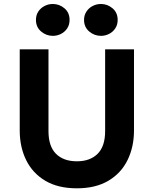

<svg xmlns="http://www.w3.org/2000/svg" viewBox="-20 -954 791 988"><path d="M375.5 15Q278.5 15 213.2 -23.8Q148 -62.5 114.8 -129.8Q81.5 -197 81.5 -283V-700H229.5V-279Q229.5 -201 268.2 -162.5Q307 -124 375.5 -124Q443.5 -124 482.2 -162.5Q521 -201 521 -279V-700H669.5V-283Q669.5 -197.5 636.2 -130Q603 -62.5 537.5 -23.8Q472 15 375.5 15ZM252 -769.5Q218 -769.5 191.5 -792Q165 -814.5 165 -851.5Q165 -876.5 177.2 -894.8Q189.5 -913 209.2 -923.2Q229 -933.5 252 -933.5Q285.5 -933.5 311.8 -911.2Q338 -889 338 -851.5Q338 -826.5 325.8 -808Q313.5 -789.5 293.8 -779.5Q274 -769.5 252 -769.5ZM499.5 -769.5Q465.5 -769.5 439 -792Q412.5 -814.5 412.5 -851.5Q412.5 -876 424.8 -894.5Q437 -913 456.8 -923.2Q476.5 -933.5 499.5 -933.5Q533 -933.5 559.2 -911.2Q585.5 -889 585.5 -851.5Q585.5 -826.5 573.2 -808Q561 -789.5 541.2 -779.5Q521.5 -769.5 499.5 -769.5Z"/></svg>

Font: Geologica Roman SemiBold
Style: Regular
Weight: 600
Designer: Sindre Bremnes, Frode Helland
Foundry: Monokrom Skriftforlag AS
Version: Version 1.010;gftools[0.9.28]